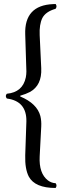

<svg xmlns="http://www.w3.org/2000/svg" viewBox="-20 -727 317 959"><path d="M178.2 -551.8 186 -386.2Q189.9 -300.8 129.4 -267.6Q109.9 -257.3 81.1 -249V-245.1Q165 -210 181.6 -147.5Q187.5 -123.5 186 -95.2L178.2 54.2Q173.8 139.2 219.7 174.3Q237.8 187.5 257.8 188Q266.6 199.7 257.8 211.9Q154.8 211.9 124 155.3Q104 116.7 106 48.8L111.8 -121.1Q113.3 -222.2 14.2 -234.9Q3.9 -247.6 14.2 -258.8Q93.3 -266.1 108.9 -340.3Q111.8 -355 111.8 -370.1L106 -554.2Q100.6 -700.7 245.6 -706.5Q252 -706.5 257.8 -707Q266.6 -695.3 257.8 -683.1Q208 -668.9 191.4 -636.7Q175.8 -604.5 178.2 -551.8Z"/></svg>

Font: Linux Biolinum O
Style: Regular
Weight: 400
Designer: Philipp H. Poll
Foundry: Philipp H. Poll
Version: Version 1.0.4